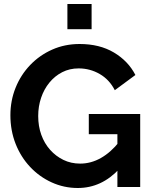

<svg xmlns="http://www.w3.org/2000/svg" viewBox="-20 -935 765 960"><path d="M32 -359Q32 -432 58 -496.5Q84 -561 131 -610Q178 -659 241 -687Q304 -715 378 -715Q478 -715 549.5 -672.5Q621 -630 657 -560L554 -484Q527 -537 478.5 -565Q430 -593 373 -593Q328 -593 291 -574Q254 -555 227 -522Q200 -489 185.5 -446Q171 -403 171 -355Q171 -304 186.5 -261Q202 -218 230.5 -186Q259 -154 297 -135.5Q335 -117 381 -117Q435 -117 484.5 -145Q534 -173 577 -227V-91Q488 5 369 5Q300 5 238.5 -23Q177 -51 130.5 -100.5Q84 -150 58 -216Q32 -282 32 -359ZM567 -264H424V-365H681V0H567ZM317 -789V-915H438V-789Z"/></svg>

Font: YasnoRaleway
Style: Bold
Weight: 700
Designer: Matt McInerney, Pablo Impallari, Rodrigo Fuenzalida
Foundry: Matt McInerney, Pablo Impallari, Rodrigo Fuenzalida
Version: Version 4.026